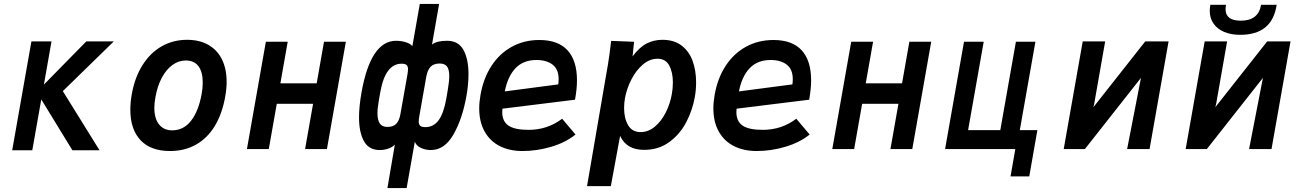

<svg xmlns="http://www.w3.org/2000/svg" viewBox="-20 -764 6640 984"><path d="M191.5 -254.5 145.5 6H42.5L141 -552H244L205 -330.5L422.5 -552H563.5L302 -297L490 6H351Z M648 -201.5Q648 -241.5 656 -284.5Q671.5 -369 711 -431.2Q750.5 -493.5 809 -526.8Q867.5 -560 938.5 -560Q1002 -560 1047.5 -534.2Q1093 -508.5 1117.2 -460Q1141.5 -411.5 1141.5 -344.5Q1141.5 -309 1134 -267.5Q1118.5 -180.5 1080.8 -118.2Q1043 -56 984.8 -23Q926.5 10 851.5 10Q752.5 10 700.2 -45.5Q648 -101 648 -201.5ZM1013.5 -282.5Q1019 -312 1019 -341.5Q1019 -395.5 997 -424.8Q975 -454 932.5 -454Q895.5 -454 863.5 -430.8Q831.5 -407.5 809 -365Q786.5 -322.5 776.5 -265.5Q771 -235 771 -211.5Q771 -156.5 795.2 -126.2Q819.5 -96 862.5 -96Q921 -96 959.2 -145.2Q997.5 -194.5 1013.5 -282.5Z M1342.5 -550H1454.5L1417 -337H1603L1640.5 -550H1752.5L1655.5 0H1543.5L1584.5 -232H1398.5L1357.5 0H1245.5Z M2003.5 -23Q1990.5 -9 1969 -2Q1947.5 5 1926 5Q1870.5 5 1845.2 -40.5Q1820 -86 1820 -163Q1820 -216.5 1832.5 -289Q1879.5 -555 2010 -555Q2034.5 -555 2057.8 -548.2Q2081 -541.5 2093.5 -528L2131.5 -744H2230.5L2194 -535.5Q2217 -555 2272 -555Q2329 -555 2355 -508.5Q2381 -462 2381 -384Q2381 -330 2370.5 -272Q2349.5 -154 2303.8 -74.5Q2258 5 2188 5Q2160 5 2136.2 -6.5Q2112.5 -18 2106 -38L2064 200H1965.5ZM1914.5 -183.5Q1914.5 -147.5 1927 -130.5Q1939.5 -113.5 1965.5 -113.5Q1996 -113.5 2011.2 -130Q2026.5 -146.5 2032 -178.5L2068 -381.5Q2071 -398 2071 -409.5Q2071 -424 2063.8 -430.8Q2056.5 -437.5 2038 -437.5Q1997 -437.5 1969.8 -402Q1942.5 -366.5 1929 -292L1921.5 -249Q1914.5 -209.5 1914.5 -183.5ZM2126 -141.5Q2126 -126 2133.8 -119.2Q2141.5 -112.5 2160.5 -112.5Q2201.5 -112.5 2227.5 -147.2Q2253.5 -182 2267 -257L2274.5 -301Q2282.5 -348 2282.5 -373.5Q2282.5 -408.5 2270.8 -423.5Q2259 -438.5 2233.5 -438.5Q2202.5 -438.5 2186.8 -421.8Q2171 -405 2165 -372.5L2129 -168.5Q2126 -153 2126 -141.5Z M2436 -209Q2436 -241 2443 -280.5Q2458.5 -365.5 2500 -428.2Q2541.5 -491 2604.2 -525Q2667 -559 2744 -559Q2840.5 -559 2888.8 -506Q2937 -453 2937 -352.5Q2937 -308.5 2927 -253L2555 -207Q2554 -195 2554 -189.5Q2554 -142 2586 -120.2Q2618 -98.5 2689.5 -98.5Q2785.5 -98.5 2861 -155.5L2929.5 -74.5Q2878.5 -33.5 2805.2 -11.8Q2732 10 2658 10Q2591.5 10 2541.5 -15.2Q2491.5 -40.5 2463.8 -89.8Q2436 -139 2436 -209ZM2843 -358Q2843 -409 2812 -432.8Q2781 -456.5 2729.5 -456.5Q2662 -456.5 2622 -414.5Q2582 -372.5 2567 -295.5L2841 -331.5Q2843 -344 2843 -358Z M3109 -528.5 3112 -554.5 3229.5 -550 3222 -475Q3256.5 -521.5 3293.5 -540.8Q3330.5 -560 3375 -560Q3435 -560 3473.8 -530Q3512.5 -500 3530 -450.8Q3547.5 -401.5 3547.5 -342Q3547.5 -302.5 3541 -267Q3529.5 -201 3497.8 -139.2Q3466 -77.5 3411.2 -36.8Q3356.5 4 3281.5 4Q3235 4 3205 -13.8Q3175 -31.5 3158 -67.5L3110.5 190H2988.5L3096 -435.5Q3103 -477 3109 -528.5ZM3423 -281Q3428.5 -311 3428.5 -341Q3428.5 -393.5 3409.8 -428.2Q3391 -463 3350 -463Q3309.5 -463 3274.2 -432.8Q3239 -402.5 3215.2 -355.5Q3191.5 -308.5 3183 -261Q3178.5 -236.5 3178.5 -210Q3178.5 -157.5 3199.2 -122.2Q3220 -87 3263 -87Q3303 -87 3336.5 -115.2Q3370 -143.5 3392.2 -188Q3414.5 -232.5 3423 -281Z M3636 -209Q3636 -241 3643 -280.5Q3658.5 -365.5 3700 -428.2Q3741.5 -491 3804.2 -525Q3867 -559 3944 -559Q4040.5 -559 4088.8 -506Q4137 -453 4137 -352.5Q4137 -308.5 4127 -253L3755 -207Q3754 -195 3754 -189.5Q3754 -142 3786 -120.2Q3818 -98.5 3889.5 -98.5Q3985.5 -98.5 4061 -155.5L4129.5 -74.5Q4078.5 -33.5 4005.2 -11.8Q3932 10 3858 10Q3791.5 10 3741.5 -15.2Q3691.5 -40.5 3663.8 -89.8Q3636 -139 3636 -209ZM4043 -358Q4043 -409 4012 -432.8Q3981 -456.5 3929.5 -456.5Q3862 -456.5 3822 -414.5Q3782 -372.5 3767 -295.5L4041 -331.5Q4043 -344 4043 -358Z M4342.5 -550H4454.5L4417 -337H4603L4640.5 -550H4752.5L4655.5 0H4543.5L4584.5 -232H4398.5L4357.5 0H4245.5Z M5183.5 0H4823.5L4920.5 -550H5021.5L4941.5 -97H5106.5L5186.5 -550H5286.5L5206.5 -97H5296.5L5255 140H5159Z M5529 -552H5644L5587.5 -230L5583.5 -214.5L5849.5 -552H5969L5871.5 0H5756.5L5827.5 -365L5540 0H5431.5Z M6154 -552H6269L6212.5 -230L6208.5 -214.5L6474.5 -552H6594L6496.5 0H6381.5L6452.5 -365L6165 0H6056.5ZM6180 -708.5Q6180 -723 6183 -739.5H6263.5Q6261 -729 6261 -716.5Q6261 -658 6339.5 -658Q6429.5 -658 6443 -739.5H6523Q6511 -661 6464 -623.2Q6417 -585.5 6336 -585.5Q6289.5 -585.5 6254.2 -600.2Q6219 -615 6199.5 -642.8Q6180 -670.5 6180 -708.5Z"/></svg>

Font: JuliaMono
Style: Bold Italic
Weight: 700
Italic angle: -9°
Monospace: yes
Designer: cormullion
Foundry: corm
Version: Version 0.057; ttfautohint (v1.8.4)